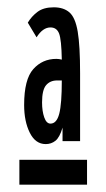

<svg xmlns="http://www.w3.org/2000/svg" viewBox="-20 -653 290 525"><path d="M105 -259Q77 -259 61.5 -290Q46 -321 46 -366Q46 -436 71 -464Q96 -492 134 -492Q141 -492 149 -490Q148 -545 141.5 -561.5Q135 -578 118 -578Q97 -578 80 -551L56 -591Q66 -608 82.5 -620.5Q99 -633 127 -633Q154 -633 170 -619Q186 -605 192.5 -566.5Q199 -528 199 -453V-267H151V-304Q143 -277 131.5 -268Q120 -259 105 -259ZM95 -373Q95 -349 101 -332Q107 -315 118 -315Q135 -315 142 -342Q149 -369 149 -433Q143 -433 136 -433Q117 -433 106 -420Q95 -407 95 -373ZM33 -216H218V-148H33Z"/></svg>

Font: Inconsolata UltraCondensed SemiBold
Style: Regular
Weight: 600
Width: 1
Monospace: yes
Designer: Raph Levien, Cyreal, Brenton Simpson
Foundry: Raph Levien, Cyreal, Google
Version: Version 3.001; ttfautohint (v1.8.2.53-6de2)